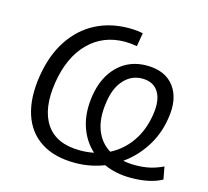

<svg xmlns="http://www.w3.org/2000/svg" viewBox="-104 -834 1041 963"><g transform="rotate(15 416.5 -352.5)"><path d="M363 9Q255 9 185.5 -36.5Q116 -82 89 -166Q62 -250 80 -365Q98 -478 149.5 -556Q201 -634 278 -674Q355 -714 451 -714Q475 -714 493 -712Q511 -710 524 -707L512 -637Q478 -643 450 -643Q337 -643 261.5 -567.5Q186 -492 164 -355Q142 -215 195 -136.5Q248 -58 372 -58Q409 -58 443 -65Q392 -111 369.5 -181Q347 -251 361 -340Q377 -440 437 -498Q497 -556 586 -556Q683 -556 729.5 -493.5Q776 -431 758 -326Q745 -243 701.5 -175.5Q658 -108 595 -64Q624 -58 658 -58Q700 -58 734.5 -66Q769 -74 802 -90L814 -25Q752 9 653 9Q575 9 513 -19Q441 9 363 9ZM437 -327Q424 -242 446 -182.5Q468 -123 520 -91Q583 -123 625 -183Q667 -243 680 -327Q692 -403 665.5 -445Q639 -487 581 -487Q526 -487 487 -445Q448 -403 437 -327Z"/></g></svg>

Font: Mulish
Style: Italic
Weight: 400
Italic angle: -9°
Designer: Vernon Adams
Foundry: Vernon Adams
Version: Version 3.603; ttfautohint (v1.8.3)